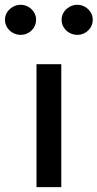

<svg xmlns="http://www.w3.org/2000/svg" viewBox="-74 -766 399 786"><path d="M75.4 0V-503.2H176.9V0ZM10.6 -623.3Q-6.5 -623.3 -21.4 -631.6Q-36.4 -639.9 -45 -654.1Q-53.7 -668.2 -53.7 -685.4Q-53.7 -701.7 -45 -715.5Q-36.4 -729.4 -21.4 -737.9Q-6.5 -746.4 10.6 -746.4Q27.7 -746.4 42.2 -737.9Q56.7 -729.3 65.3 -715.5Q73.8 -701.8 73.8 -685.5Q73.8 -668.3 65.3 -654.1Q56.8 -639.9 42.3 -631.6Q27.7 -623.3 10.6 -623.3ZM242.5 -623.3Q225.4 -623.3 210.5 -631.6Q195.5 -639.9 186.8 -654.1Q178.2 -668.2 178.2 -685.4Q178.2 -701.7 186.8 -715.5Q195.5 -729.4 210.4 -737.9Q225.4 -746.4 242.4 -746.4Q259.5 -746.4 274.1 -737.9Q288.6 -729.3 297.1 -715.5Q305.7 -701.8 305.7 -685.5Q305.7 -668.3 297.2 -654.1Q288.6 -639.9 274.1 -631.6Q259.6 -623.3 242.5 -623.3Z"/></svg>

Font: REM Medium
Style: Regular
Weight: 500
Designer: Octavio Pardo
Foundry: Ashler Design
Version: Version 1.005;gftools[0.9.28]